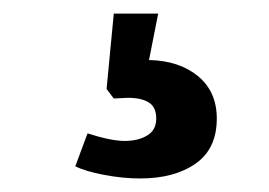

<svg xmlns="http://www.w3.org/2000/svg" viewBox="-20 -30 400 285"><path d="M301.8 146Q301.8 190.9 270.3 212.9Q238.8 234.9 188 234.9Q162.1 234.9 134 229.5Q106 224.1 91.8 216.8L109.9 168Q145 179.2 165 179.2Q185.1 179.2 198.5 171.1Q211.9 163.1 211.9 146Q211.9 128.9 200.9 122.1Q189.9 115.2 169.9 115.2L148.9 116.2L138.2 102.1L148.9 -9.8H214.8L201.2 59.1Q246.1 60.1 273.9 83Q301.8 106 301.8 146Z"/></svg>

Font: Sura
Style: Bold
Weight: 700
Designer: Carolina Giovagnoli
Foundry: Huerta Tipografica
Version: Version 1.002;PS 001.002;hotconv 1.0.70;makeotf.lib2.5.58329